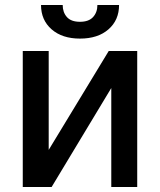

<svg xmlns="http://www.w3.org/2000/svg" viewBox="-20 -750 642 770"><path d="M370.6 -730H457.5Q457.5 -669.4 415 -632.3Q372.6 -595.2 300.8 -595.2Q229.5 -595.2 187 -632.3Q144.5 -669.4 144.5 -730H231.4Q231.4 -700.7 248.3 -681.6Q265.1 -662.6 300.8 -662.6Q335.9 -662.6 353.3 -681.6Q370.6 -700.7 370.6 -730ZM175.3 -148.9 416 -545.4H530.3V0H426.3V-397L187 0H71.3V-545.4H175.3Z"/></svg>

Font: Interop Med
Style: Regular
Weight: 500
Designer: Rasmus Andersson, Google, Jang Haemin
Foundry: jhaemin
Version: Version 1.007